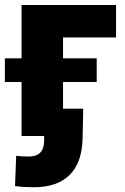

<svg xmlns="http://www.w3.org/2000/svg" viewBox="-35 -556 513 785"><path d="M439.5 -535.6V-402.8H222.7V0H53.2V-535.6ZM-15.1 -220.7V-317.4H360.4V-220.7ZM103.5 209.5Q83.5 209.5 64.9 208.5Q46.4 207.5 26.4 204.6L31.2 81.1Q42.5 82.5 57.1 83.3Q71.8 84 83 84Q113.8 84 129.6 67.9Q145.5 51.8 145.5 17.6V0H89.8V-111.8H305.2L302.7 10.3Q300.3 109.4 249.5 159.4Q198.7 209.5 103.5 209.5Z"/></svg>

Font: Inter 20pt ExtraBold
Style: Regular
Weight: 800
Version: Version 4.001;git-66647c0bb